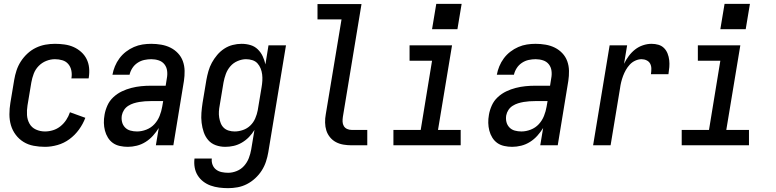

<svg xmlns="http://www.w3.org/2000/svg" viewBox="-20 -756 4040 999"><path d="M214 8Q184 8 155 2.5Q126 -3 102.5 -17.5Q79 -32 62 -54.5Q45 -77 37 -104Q29 -131 29 -161Q29 -191 34 -221L54 -341Q58 -365 66 -389.5Q74 -414 88.5 -436.5Q103 -459 123 -477.5Q143 -496 167 -507.5Q191 -519 216 -523.5Q241 -528 266 -528Q291 -528 316 -524.5Q341 -521 362.5 -511.5Q384 -502 402 -486Q420 -470 430.5 -449Q441 -428 443.5 -403.5Q446 -379 442 -353Q442 -352 441.5 -350.5Q441 -349 441 -348H351Q351 -348 351.5 -349Q352 -350 352 -351Q355 -371 351 -390Q347 -409 335 -423Q323 -437 304.5 -442.5Q286 -448 266 -448Q243 -448 220.5 -439Q198 -430 181 -412.5Q164 -395 155.5 -372.5Q147 -350 143 -327L123 -207Q119 -182 120.5 -157.5Q122 -133 133.5 -112.5Q145 -92 167 -82Q189 -72 214 -72Q235 -72 256 -78.5Q277 -85 294.5 -99Q312 -113 324.5 -132Q337 -151 344 -172L424 -143Q412 -111 391 -82Q370 -53 341.5 -32Q313 -11 279.5 -1.5Q246 8 214 8Z M645 8Q624 8 603.5 3.5Q583 -1 567.5 -12Q552 -23 541.5 -40Q531 -57 526 -76.5Q521 -96 520.5 -116.5Q520 -137 524 -159Q528 -183 539 -207.5Q550 -232 570 -250.5Q590 -269 614 -280.5Q638 -292 663.5 -298.5Q689 -305 714 -307.5Q739 -310 764 -310H842L848 -348Q852 -368 849.5 -387.5Q847 -407 835.5 -421.5Q824 -436 805.5 -442Q787 -448 767 -448Q749 -448 730.5 -444Q712 -440 695.5 -429Q679 -418 668.5 -401.5Q658 -385 654 -367H565Q569 -389 578 -411Q587 -433 601.5 -452.5Q616 -472 635.5 -487Q655 -502 677 -511.5Q699 -521 721.5 -524.5Q744 -528 767 -528Q793 -528 819 -523.5Q845 -519 867 -508Q889 -497 906 -479Q923 -461 931.5 -437.5Q940 -414 940.5 -387.5Q941 -361 937 -335L882 0H791L806 -90Q793 -69 776 -50Q759 -31 737.5 -17.5Q716 -4 692 2Q668 8 645 8ZM693 -72Q717 -72 741.5 -81.5Q766 -91 783.5 -110Q801 -129 810.5 -153Q820 -177 824 -201L829 -230H764Q749 -230 734.5 -229Q720 -228 705 -225.5Q690 -223 675.5 -218.5Q661 -214 647.5 -205.5Q634 -197 625.5 -184Q617 -171 614 -156Q611 -138 615 -121.5Q619 -105 630.5 -93Q642 -81 658.5 -76.5Q675 -72 693 -72Z M1167 223Q1143 223 1120 220Q1097 217 1076 209.5Q1055 202 1037.5 188.5Q1020 175 1008.5 156.5Q997 138 993 115.5Q989 93 992 69H1082Q1080 86 1086 101.5Q1092 117 1104.5 126.5Q1117 136 1133.5 139.5Q1150 143 1167 143Q1189 143 1211.5 134Q1234 125 1250 107Q1266 89 1274.5 67Q1283 45 1287 22L1304 -80Q1292 -60 1275.5 -43Q1259 -26 1238.5 -14Q1218 -2 1196 3Q1174 8 1152 8Q1126 8 1102.5 -0.5Q1079 -9 1063.5 -27Q1048 -45 1040 -68.5Q1032 -92 1029 -117.5Q1026 -143 1028 -169Q1030 -195 1034 -221L1054 -341Q1058 -363 1064.5 -386Q1071 -409 1082.5 -430Q1094 -451 1110 -470Q1126 -489 1146.5 -502.5Q1167 -516 1190.5 -522Q1214 -528 1237 -528Q1261 -528 1283 -521.5Q1305 -515 1321 -499.5Q1337 -484 1346.5 -464Q1356 -444 1361 -421L1377 -520H1468L1376 36Q1372 60 1364 84.5Q1356 109 1342 131Q1328 153 1308 171.5Q1288 190 1264.5 202Q1241 214 1216 218.5Q1191 223 1167 223ZM1201 -72Q1222 -72 1244 -79.5Q1266 -87 1282.5 -103Q1299 -119 1308 -140Q1317 -161 1321 -182L1341 -302Q1344 -319 1345 -336Q1346 -353 1344 -369Q1342 -385 1336 -400Q1330 -415 1319.5 -426.5Q1309 -438 1293 -443Q1277 -448 1260 -448Q1239 -448 1216.5 -438.5Q1194 -429 1178.5 -411Q1163 -393 1155 -371Q1147 -349 1143 -327L1123 -207Q1120 -192 1119 -176Q1118 -160 1120.5 -144.5Q1123 -129 1128.5 -115Q1134 -101 1144.5 -91Q1155 -81 1170 -76.5Q1185 -72 1201 -72Z M1810 0Q1788 0 1767 -3.5Q1746 -7 1728 -16.5Q1710 -26 1697 -42Q1684 -58 1678 -77Q1672 -96 1671.5 -118Q1671 -140 1675 -161L1757 -655H1632V-735H1861L1764 -148Q1762 -135 1762.5 -122.5Q1763 -110 1769 -100Q1775 -90 1786 -85Q1797 -80 1810 -80H1891V0Z M2027 0V-80H2169L2228 -440H2111V-520H2332L2259 -80H2377V0ZM2228 -604 2250 -736H2382L2360 -604Z M2645 8Q2624 8 2603.5 3.5Q2583 -1 2567.5 -12Q2552 -23 2541.5 -40Q2531 -57 2526 -76.5Q2521 -96 2520.5 -116.5Q2520 -137 2524 -159Q2528 -183 2539 -207.5Q2550 -232 2570 -250.5Q2590 -269 2614 -280.5Q2638 -292 2663.5 -298.5Q2689 -305 2714 -307.5Q2739 -310 2764 -310H2842L2848 -348Q2852 -368 2849.5 -387.5Q2847 -407 2835.5 -421.5Q2824 -436 2805.5 -442Q2787 -448 2767 -448Q2749 -448 2730.5 -444Q2712 -440 2695.5 -429Q2679 -418 2668.5 -401.5Q2658 -385 2654 -367H2565Q2569 -389 2578 -411Q2587 -433 2601.5 -452.5Q2616 -472 2635.5 -487Q2655 -502 2677 -511.5Q2699 -521 2721.5 -524.5Q2744 -528 2767 -528Q2793 -528 2819 -523.5Q2845 -519 2867 -508Q2889 -497 2906 -479Q2923 -461 2931.5 -437.5Q2940 -414 2940.5 -387.5Q2941 -361 2937 -335L2882 0H2791L2806 -90Q2793 -69 2776 -50Q2759 -31 2737.5 -17.5Q2716 -4 2692 2Q2668 8 2645 8ZM2693 -72Q2717 -72 2741.5 -81.5Q2766 -91 2783.5 -110Q2801 -129 2810.5 -153Q2820 -177 2824 -201L2829 -230H2764Q2749 -230 2734.5 -229Q2720 -228 2705 -225.5Q2690 -223 2675.5 -218.5Q2661 -214 2647.5 -205.5Q2634 -197 2625.5 -184Q2617 -171 2614 -156Q2611 -138 2615 -121.5Q2619 -105 2630.5 -93Q2642 -81 2658.5 -76.5Q2675 -72 2693 -72Z M3066 0 3152 -520H3243L3227 -424Q3237 -445 3251.5 -464.5Q3266 -484 3284.5 -498.5Q3303 -513 3325.5 -520.5Q3348 -528 3370 -528Q3389 -528 3406 -523Q3423 -518 3435 -506Q3447 -494 3453.5 -477.5Q3460 -461 3462 -443Q3464 -425 3462.5 -406.5Q3461 -388 3458 -370H3367Q3369 -384 3369 -398.5Q3369 -413 3363 -424.5Q3357 -436 3344.5 -442Q3332 -448 3318 -448Q3302 -448 3285.5 -440.5Q3269 -433 3257 -420Q3245 -407 3236.5 -392Q3228 -377 3222 -361Q3216 -345 3212 -328.5Q3208 -312 3206 -296L3157 0Z M3527 0V-80H3669L3728 -440H3611V-520H3832L3759 -80H3877V0ZM3728 -604 3750 -736H3882L3860 -604Z"/></svg>

Font: Iosevka SS04 Medium
Style: Italic
Weight: 500
Italic angle: -9°
Monospace: yes
Designer: Belleve Invis
Foundry: Belleve Invis
Version: Version 19.0.0; ttfautohint (v1.8.4)